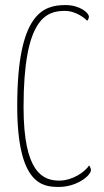

<svg xmlns="http://www.w3.org/2000/svg" viewBox="-20 -729 409 758"><path d="M239 -709C151 -709 48 -677 48 -311C48 2 150 9 213 9C282 9 339 -35 339 -58C339 -64 335 -71 332 -76C316 -51 267 -16 214 -16C150 -16 73 -47 73 -306C73 -653 160 -686 236 -686C282 -686 318 -654 324 -647C328 -650 331 -658 331 -663C331 -679 294 -709 239 -709Z"/></svg>

Font: Yanone Kaffeesatz Extra Light
Style: Regular
Weight: 200
Designer: Yanone (Cyrillic: Daniel Pouzeot & Huerta Tipografica)
Foundry: Yanone
Version: Version 1.100;PS 001.100;hotconv 1.0.70;makeotf.lib2.5.58329